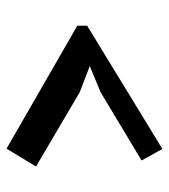

<svg xmlns="http://www.w3.org/2000/svg" viewBox="16 -646 527 600"><g transform="rotate(90 280.0 -346.5)"><path d="M61 -324V-355L446 -590L482 -525L269 -397L187 -363L268 -332L501 -195L445 -103Z"/></g></svg>

Font: PTSerif
Style: Bold Italic
Weight: 700
Italic angle: -12°
Designer: A.Korolkova, O.Umpeleva, V.Yefimov
Foundry: ParaType Ltd
Version: Version 1.000W OFL; ttfautohint (v1.2) -l 8 -r 50 -G 200 -x 